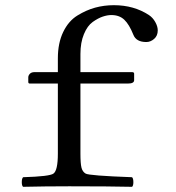

<svg xmlns="http://www.w3.org/2000/svg" viewBox="-20 -718 680 740"><path d="M290 -126Q290 -88 294 -72Q298 -56 310 -49Q323 -41 489 -35Q494 -30 494 -16Q494 -2 489 2Q403 0 247 0Q153 0 69 2Q64 -2 64 -16Q64 -30 69 -35Q172 -38 186 -49Q203 -61 203 -126V-396H95Q89 -396 89 -402V-420Q89 -427 95 -433.5Q101 -440 113 -440H203V-493Q203 -552 223.5 -594.5Q244 -637 278 -658Q312 -679 346.5 -688.5Q381 -698 419 -698Q496 -698 554 -660Q569 -650 578.5 -633Q588 -616 588 -601Q588 -580 574 -568Q560 -556 544 -556Q505 -556 494 -584Q478 -624 459 -642Q440 -660 409 -660Q394 -660 376 -654Q358 -648 337.5 -633.5Q317 -619 303.5 -586.5Q290 -554 290 -510V-440H489Q497 -440 497 -434V-409Q497 -396 473 -396H290Z"/></svg>

Font: Libertinus Mono
Style: Regular
Weight: 400
Designer: Philipp H. Poll
Foundry: Khaled Hosny
Version: Version 6.7